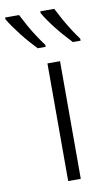

<svg xmlns="http://www.w3.org/2000/svg" viewBox="-155 -811 488 855"><g transform="rotate(-10 88.5 -383.0)"><path d="M139 0H82V-532H139ZM154 -766Q165 -744 180.5 -716Q196 -688 213 -661.5Q230 -635 245 -615V-606H210Q195 -622 178 -641Q161 -660 144 -681.5Q127 -703 113.5 -722.5Q100 -742 91 -758V-766ZM-5 -766Q6 -744 21.5 -716Q37 -688 54.5 -661.5Q72 -635 87 -615V-606H51Q36 -622 19 -641Q2 -660 -14.5 -681.5Q-31 -703 -45 -722.5Q-59 -742 -68 -758V-766Z"/></g></svg>

Font: Noto Sans Display Light
Style: Regular
Weight: 300
Designer: Monotype Design Team
Foundry: Monotype Imaging Inc.
Version: Version 2.003